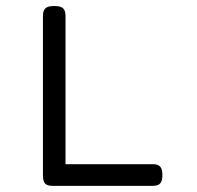

<svg xmlns="http://www.w3.org/2000/svg" viewBox="-20 -604 640 624"><path d="M507.8 -35.2Q507.8 -16.1 500.7 -8.1Q493.7 0 477.1 0H150.4Q133.3 0 126.5 -7.6Q119.6 -15.1 119.6 -33.2V-552.7Q119.6 -569.8 127.7 -577.1Q135.7 -584.5 155.8 -584.5H156.7Q176.8 -584.5 184.8 -577.1Q192.9 -569.8 192.9 -552.7V-70.3H477.1Q493.7 -70.3 500.7 -62.3Q507.8 -54.2 507.8 -35.2Z"/></svg>

Font: Courier Prime Sans
Style: Regular
Weight: 400
Designer: Alan Dague-Greene
Foundry: Quote-Unquote Apps
Version: Version 3.020